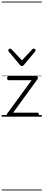

<svg xmlns="http://www.w3.org/2000/svg" viewBox="-20 -1438 535 2366"><path d="M86 0Q68 0 64.5 -13.5Q61 -27 67 -36L370 -450H88Q78 -450 73 -455.5Q68 -461 68 -475Q68 -488 73 -494Q78 -500 88 -500H427Q437 -500 442 -494Q447 -488 447.5 -479.5Q448 -471 442 -462L142 -50H439Q449 -50 454 -44Q459 -38 459 -23Q459 -11 454 -5.5Q449 0 439 0ZM395 -839Q403 -839 411 -832Q419 -825 419 -816Q419 -814 418 -810.5Q417 -807 413 -804L275 -638Q271 -632 265 -628.5Q259 -625 250 -625Q241 -625 235.5 -628.5Q230 -632 225 -638L87 -804Q84 -807 83 -810.5Q82 -814 82 -816Q82 -825 89.5 -832Q97 -839 105 -839Q110 -839 114 -837Q118 -835 122 -831L250 -694L379 -831Q383 -835 386.5 -837Q390 -839 395 -839ZM0 898H495V908H0ZM0 -20H495V0H0ZM0 -505H495V-500H0ZM0 -1418H495V-1408H0Z"/></svg>

Font: Playwrite FR Trad Guides
Style: Regular
Weight: 400
Designer: Veronika Burian, José Scaglione
Foundry: TypeTogether
Version: Version 1.003